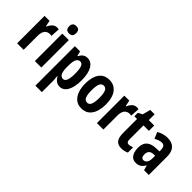

<svg xmlns="http://www.w3.org/2000/svg" viewBox="19 -1663 2703 2703"><g transform="rotate(45 1370.5 -311.5)"><path d="M302 -607Q308 -607 316.5 -606.5Q325 -606 337 -603L328 -465Q322 -468 312.5 -469Q303 -470 301 -470Q243 -470 216 -432Q189 -394 190 -330V-51H61V-597H160L178 -508H184Q200 -546 229.5 -576.5Q259 -607 302 -607Z M479 -812Q516 -812 532 -793Q548 -774 548 -738Q548 -665 479 -665Q409 -665 409 -738Q409 -812 479 -812ZM543 -597V-51H414V-597Z M910 -607Q985 -607 1028.5 -533.5Q1072 -460 1072 -323Q1072 -191 1030 -116Q988 -41 914 -41Q877 -41 846.5 -61Q816 -81 793 -123H786Q790 -91 791.5 -70.5Q793 -50 793 -41V189H664V-597H768L786 -526H793Q818 -574 846.5 -590.5Q875 -607 910 -607ZM872 -499Q831 -499 812 -461Q793 -423 793 -338V-310Q793 -228 812.5 -190Q832 -152 872 -152Q941 -152 941 -322Q941 -411 925 -455Q909 -499 872 -499Z M1554 -325Q1554 -249 1533.5 -184.5Q1513 -120 1467 -80.5Q1421 -41 1345 -41Q1274 -41 1228.5 -80Q1183 -119 1161 -183.5Q1139 -248 1139 -325Q1139 -408 1160.5 -472Q1182 -536 1228 -571.5Q1274 -607 1347 -607Q1441 -607 1497.5 -534.5Q1554 -462 1554 -325ZM1269 -324Q1269 -238 1287.5 -197Q1306 -156 1347 -156Q1387 -156 1405 -196.5Q1423 -237 1423 -325Q1423 -412 1405 -452.5Q1387 -493 1347 -493Q1306 -493 1287.5 -453Q1269 -413 1269 -324Z M1890 -607Q1896 -607 1904.5 -606.5Q1913 -606 1925 -603L1916 -465Q1910 -468 1900.5 -469Q1891 -470 1889 -470Q1831 -470 1804 -432Q1777 -394 1778 -330V-51H1649V-597H1748L1766 -508H1772Q1788 -546 1817.5 -576.5Q1847 -607 1890 -607Z M2180 -153Q2195 -153 2212 -157.5Q2229 -162 2251 -170V-66Q2229 -54 2199.5 -47.5Q2170 -41 2141 -41Q2071 -41 2039.5 -83.5Q2008 -126 2008 -213V-491H1954V-560L2018 -594L2049 -713H2136V-597H2244V-491H2136V-209Q2136 -153 2180 -153Z M2502 -609Q2589 -609 2635.5 -560.5Q2682 -512 2682 -414V-51H2588L2567 -124H2564Q2540 -82 2509 -61.5Q2478 -41 2430 -41Q2384 -41 2356 -65.5Q2328 -90 2315.5 -130Q2303 -170 2303 -214Q2303 -301 2348.5 -343Q2394 -385 2482 -389L2554 -392V-421Q2554 -459 2539 -481.5Q2524 -504 2492 -504Q2466 -504 2439.5 -495Q2413 -486 2379 -467L2338 -563Q2416 -609 2502 -609ZM2516 -304Q2474 -302 2453.5 -278Q2433 -254 2433 -212Q2433 -176 2445.5 -160Q2458 -144 2482 -144Q2514 -144 2534 -174Q2554 -204 2554 -255V-306Z"/></g></svg>

Font: Noto Sans Tamil UI ExtraCondensed
Style: Bold
Weight: 700
Width: 2
Designer: Jelle Bosma - Monotype Design Team
Foundry: Monotype Imaging Inc.
Version: Version 2.004; ttfautohint (v1.8.4.7-5d5b)